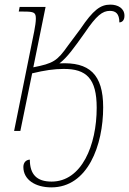

<svg xmlns="http://www.w3.org/2000/svg" viewBox="-20 -566 558 830"><path d="M202 244C360 244 426 61 426 -102C426 -245 366 -299 237 -292C271 -318 300 -359 347 -425C397 -499 423 -519 455 -519C480 -519 496 -507 496 -469C509 -470 518 -479 518 -498C518 -530 490 -546 457 -546C414 -546 383 -523 327 -440L274 -369C227 -302 210 -292 124 -275L177 -536H65L61 -516H82C128 -516 135 -512 135 -485C135 -471 132 -453 128 -431L41 0H68L119 -249C173 -262 214 -268 254 -268C354 -269 398 -226 398 -100C398 62 333 219 203 219C139 219 109 188 109 124C91 125 81 138 81 156C81 211 133 244 202 244Z"/></svg>

Font: Noto Serif SemiCondensed Thin
Style: Italic
Weight: 100
Width: 4
Italic angle: -12°
Designer: Monotype Design Team
Foundry: Monotype Imaging Inc.
Version: Version 2.013